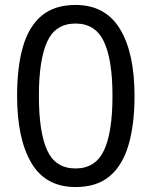

<svg xmlns="http://www.w3.org/2000/svg" viewBox="-20 -745 612 775"><path d="M523 -358Q523 -243 499 -160.5Q475 -78 423 -34Q371 10 285 10Q164 10 106.5 -87.5Q49 -185 49 -358Q49 -474 72.5 -556Q96 -638 148 -681.5Q200 -725 285 -725Q405 -725 464 -628.5Q523 -532 523 -358ZM137 -358Q137 -211 170.5 -138Q204 -65 285 -65Q365 -65 399.5 -137.5Q434 -210 434 -358Q434 -504 399.5 -577Q365 -650 285 -650Q204 -650 170.5 -577Q137 -504 137 -358Z"/></svg>

Font: Noto Sans Vithkuqi
Style: Regular
Weight: 400
Version: Version 1.001